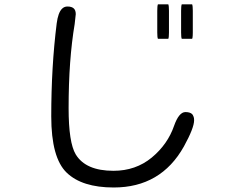

<svg xmlns="http://www.w3.org/2000/svg" viewBox="-20 -791 1040 865"><path d="M210.9 -266.6Q210.9 -80.1 280.3 -13.2Q349.6 53.7 492.2 53.7Q705.1 53.7 808.6 -131.3Q854.5 -214.8 854.5 -249Q854.5 -258.8 852.5 -264.2Q849.6 -272.5 845.7 -276.9Q835.9 -286.1 815.4 -286.1Q786.1 -286.1 764.2 -224.1Q735.4 -140.6 663.6 -81.1Q591.3 -21.5 491.2 -21.5Q366.2 -21.5 321.3 -95.2Q289.1 -148.4 289.1 -303.7Q289.1 -521 316.4 -682.6L321.3 -727.1Q321.3 -744.1 313 -752.4Q303.7 -761.7 283.7 -761.7Q269.5 -761.7 259.3 -751.5Q241.7 -733.9 235.4 -685.5Q210.9 -490.7 210.9 -266.6ZM691.4 -771.5Q688.5 -764.6 688.5 -742.2V-644.5Q688.5 -623 691.4 -616.2H738.3Q741.2 -623 741.2 -644.5V-742.2Q741.2 -764.2 738.3 -771.5ZM798.8 -771.5Q795.9 -764.6 795.9 -742.2V-644.5Q795.9 -623 798.8 -616.2H845.7L847.2 -621.1Q848.6 -629.4 848.6 -644.5V-742.2Q848.6 -764.2 845.7 -771.5Z"/></svg>

Font: YuPearl-Light
Style: Light
Weight: 300
Designer: Max Yao
Foundry: Max-Everyday
Version: Version 1.011; ttfautohint (v1.8.3)